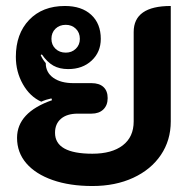

<svg xmlns="http://www.w3.org/2000/svg" viewBox="-20 -613 644 642"><path d="M37 -152Q37 -237 154 -278L152 -284Q133 -280 118 -273Q80 -290 56.5 -331.5Q33 -373 33 -423Q33 -500 77.5 -546.5Q122 -593 197 -593Q253 -593 285 -563.5Q317 -534 317 -483Q317 -439 286.5 -410.5Q256 -382 208 -382Q179 -382 158.5 -393.5Q138 -405 120 -431L116 -429Q122 -415 133 -402Q133 -371 158 -353Q183 -335 226 -335H286Q312 -335 326 -322Q340 -309 340 -285Q340 -261 325.5 -247Q311 -233 286 -233H240Q204 -233 184 -216Q164 -199 164 -169Q164 -99 289 -99Q354 -99 390.5 -127Q427 -155 427 -207V-506Q427 -593 551 -593V-207Q551 -144 518 -95Q485 -46 425.5 -18.5Q366 9 289 9Q213 9 156 -11Q99 -31 68 -67Q37 -103 37 -152ZM247 -483Q247 -504 233.5 -517Q220 -530 200 -530Q179 -530 165.5 -517Q152 -504 152 -483Q152 -463 165.5 -450Q179 -437 200 -437Q220 -437 233.5 -450Q247 -463 247 -483Z"/></svg>

Font: K2D
Style: Bold
Weight: 700
Designer: Katatrad Aksorn Co.,Ltd.
Foundry: Cadson Demak Co.,Ltd.
Version: Version 1.000; ttfautohint (v1.6)